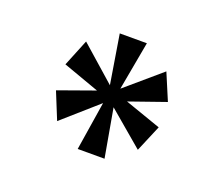

<svg xmlns="http://www.w3.org/2000/svg" viewBox="-76 -870 713 612"><g transform="rotate(20 281.0 -564.0)"><path d="M236 -368H327L298 -532L417 -431L455 -521L332 -564L455 -607L417 -697L298 -595L328 -760H236L263 -594L144 -699L107 -608L230 -564L107 -520L144 -429L262 -533Z"/></g></svg>

Font: Noto Serif Devanagari ExtraCondensed
Style: Bold
Weight: 700
Width: 2
Designer: Universal Thirst, Indian Type Foundry and the Monotype Design Team
Foundry: Monotype Imaging Inc.
Version: Version 2.004